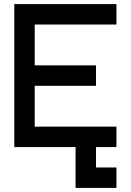

<svg xmlns="http://www.w3.org/2000/svg" viewBox="-20 -720 640 940"><path d="M350 200H550V100H450V0H550V-100H150V-300H450V-400H150V-600H550V-700H50V0H350Z"/></svg>

Font: Matrix Sans Video
Style: Regular
Weight: 400
Designer: Brad Neil
Version: Version 1.100